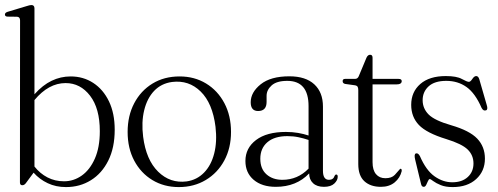

<svg xmlns="http://www.w3.org/2000/svg" viewBox="-22 -750 2024 780"><path d="M118 -716V-367Q151.5 -404.5 188 -422Q224.5 -439.5 265 -439.5Q316.5 -439.5 357 -413Q397.5 -386.5 420.8 -338Q444 -289.5 444 -223Q444 -150 418 -97.8Q392 -45.5 347.2 -17.8Q302.5 10 246 10Q205 10 171.8 -5.8Q138.5 -21.5 114.5 -48.5L83.5 -6.5Q77 2.5 68.5 2.5Q59 2.5 59 -9L59.5 -667Q59.5 -681 47.5 -682L7.5 -682.5Q-2 -683.5 -2 -691Q-2 -698.5 9 -702L85.5 -725Q99 -729.5 105.5 -729.5Q118 -729.5 118 -716ZM244.5 -412.5Q175.5 -412.5 118 -343.5V-73.5Q140.5 -45 171 -29.2Q201.5 -13.5 238 -13.5Q277.5 -13.5 310.5 -37Q343.5 -60.5 363.5 -106Q383.5 -151.5 383.5 -217Q383.5 -309.5 344 -361Q304.5 -412.5 244.5 -412.5Z M707.5 -439.5Q768 -439.5 815.2 -410.8Q862.5 -382 889.5 -331Q916.5 -280 916.5 -214Q916.5 -148.5 889.2 -98Q862 -47.5 814 -18.8Q766 10 704.5 10Q644 10 597 -18.5Q550 -47 523.2 -97.5Q496.5 -148 496.5 -214Q496.5 -279.5 523.2 -330.5Q550 -381.5 597.5 -410.5Q645 -439.5 707.5 -439.5ZM736 -13Q778 -19 807 -48.8Q836 -78.5 848.2 -126.5Q860.5 -174.5 853.5 -235Q841.5 -331 793.2 -378.2Q745 -425.5 677 -417Q633 -411 604.2 -380.8Q575.5 -350.5 563.8 -302.2Q552 -254 559.5 -194.5Q571.5 -100.5 620.5 -52.5Q669.5 -4.5 736 -13Z M975 -96Q975 -148.5 1018.2 -181.2Q1061.5 -214 1139.5 -214Q1166 -214 1189 -210Q1212 -206 1231.5 -199.5V-319Q1231.5 -421.5 1145 -421.5Q1102 -421.5 1081.5 -403Q1061 -384.5 1061 -360.5V-336Q1061 -299 1026.5 -299Q996.5 -299 996.5 -334.5Q996.5 -375 1037 -407.5Q1077.5 -440 1153.5 -440Q1219.5 -440 1254.8 -407.5Q1290 -375 1290 -317V-56Q1290 -19.5 1314.5 -19.5Q1332.5 -19.5 1337.5 -36Q1340 -41 1344 -41Q1350 -41 1350 -32Q1350 -17.5 1336 -4.2Q1322 9 1294 9Q1265.5 9 1249.8 -5.8Q1234 -20.5 1234 -45.5Q1182 9 1098.5 9Q1042 9 1008.5 -19.5Q975 -48 975 -96ZM1035.5 -105Q1035.5 -64 1060.5 -41.8Q1085.5 -19.5 1125 -19.5Q1187.5 -19.5 1231.5 -65V-181.5Q1212 -188 1190.8 -192.5Q1169.5 -197 1145.5 -197Q1093 -197 1064.2 -172.2Q1035.5 -147.5 1035.5 -105Z M1420 -403.5 1380.5 -409Q1370 -411 1370 -420.5Q1370 -429.5 1380 -429.5H1420.5Q1432 -429.5 1436.5 -443L1467 -516Q1472.5 -527.5 1481.5 -527.5Q1491.5 -527.5 1491.5 -515.5V-429.5H1597Q1610 -429.5 1610 -420.5Q1610 -407 1587.5 -407H1491.5V-91Q1491.5 -59 1505.5 -42.5Q1519.5 -26 1543.5 -26Q1569 -26 1581.8 -39.5Q1594.5 -53 1603.5 -64Q1610.5 -66.5 1610 -55Q1603.5 -27.5 1581.5 -9.2Q1559.5 9 1525.5 9Q1483 9 1458.2 -13.8Q1433.5 -36.5 1433.5 -83.5V-384Q1433.5 -392.5 1431 -397.2Q1428.5 -402 1420 -403.5Z M1815.5 -9.5Q1855 -9.5 1878.2 -30.8Q1901.5 -52 1901.5 -86Q1901.5 -119.5 1878 -142.5Q1854.5 -165.5 1791 -185Q1711 -209.5 1679.8 -242.2Q1648.5 -275 1648.5 -324Q1648.5 -376.5 1685.5 -408.8Q1722.5 -441 1789 -441Q1833 -441 1854.2 -429.2Q1875.5 -417.5 1883 -417.5Q1889 -417.5 1896.8 -429.2Q1904.5 -441 1912.5 -441Q1921 -441 1925 -428.5L1955.5 -323Q1961 -305.5 1953 -302Q1942 -297.5 1934.5 -311.5Q1908.5 -371.5 1873.2 -396.5Q1838 -421.5 1791 -421.5Q1743.5 -421.5 1719.2 -399.2Q1695 -377 1695 -343Q1695 -309.5 1719.2 -285Q1743.5 -260.5 1811.5 -241Q1885.5 -219.5 1916.8 -186.8Q1948 -154 1948 -105.5Q1948 -55 1912.5 -22.5Q1877 10 1817 10Q1788 10 1768.5 2Q1749 -6 1738.2 -14.2Q1727.5 -22.5 1724 -22.5Q1720 -22.5 1716.8 -14.8Q1713.5 -7 1709.5 1Q1705.5 9 1699.5 9Q1691 9 1688.5 -2.5L1664.5 -102Q1659.5 -123 1667 -126.5Q1676.5 -130 1684 -115.5Q1709 -58 1743.2 -33.8Q1777.5 -9.5 1815.5 -9.5Z"/></svg>

Font: Fraunces 144pt Soft Light
Style: Regular
Weight: 300
Version: Version 1.000;[0bf87f6ff]